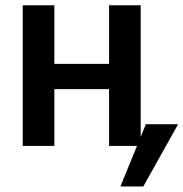

<svg xmlns="http://www.w3.org/2000/svg" viewBox="-20 -548 689 721"><path d="M508.3 0V-528.3H389.6V-308.1H184.1V-528.3H65.4V0H184.1V-213.4H389.6V0ZM432.1 152.3H518.1L648.9 -81.5H527.8Z"/></svg>

Font: FAU Chimera Medium
Style: Regular
Weight: 500
Version: Version 1.002;hotconv 1.0.117;makeotfexe 2.5.65602